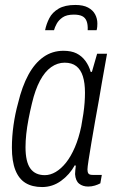

<svg xmlns="http://www.w3.org/2000/svg" viewBox="-20 -743 469 775"><path d="M150 12Q110 12 83 -4.5Q56 -21 42 -56.5Q28 -92 28 -147Q28 -191 34.5 -237.5Q41 -284 53 -327Q69 -394 94.5 -441Q120 -488 155.5 -513Q191 -538 236 -538Q268 -538 289 -527.5Q310 -517 324.5 -497.5Q339 -478 346 -453H351L372 -526H412L391 -408Q387 -381 379.5 -340.5Q372 -300 364 -254.5Q356 -209 349 -167.5Q342 -126 337.5 -96.5Q333 -67 333 -59Q333 -48 337 -42.5Q341 -37 354 -37H391L385 -3Q376 2 363 6Q350 10 336 10Q314 10 299.5 -1.5Q285 -13 283 -40Q283 -47 284 -56Q285 -65 286 -74L282 -76Q261 -38 226.5 -13Q192 12 150 12ZM161 -36Q183 -36 205 -49Q227 -62 246.5 -86.5Q266 -111 282 -148Q298 -185 308 -233Q313 -260 316.5 -284Q320 -308 321.5 -329Q323 -350 323 -369Q323 -408 314.5 -435Q306 -462 288 -476Q270 -490 241 -490Q212 -490 186.5 -472Q161 -454 141.5 -417.5Q122 -381 109 -326Q101 -293 95 -261.5Q89 -230 86 -202Q83 -174 83 -149Q83 -90 102.5 -63Q122 -36 161 -36ZM284 -723Q316 -723 335.5 -712.5Q355 -702 364 -685Q373 -668 373 -648Q373 -642 372.5 -635.5Q372 -629 370 -621H334Q335 -644 329.5 -658Q324 -672 311.5 -678Q299 -684 278 -684Q249 -684 233 -673Q217 -662 209 -647.5Q201 -633 198 -621H162Q167 -646 179 -669.5Q191 -693 216.5 -708Q242 -723 284 -723Z"/></svg>

Font: Archivo Condensed ExtraLight
Style: Italic
Weight: 250
Width: 3
Italic angle: -10°
Designer: Hector Gatti
Foundry: Omnibus-Type
Version: Version 2.001